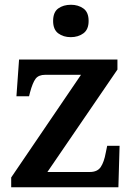

<svg xmlns="http://www.w3.org/2000/svg" viewBox="-20 -786 562 806"><path d="M27 0V-41L320 -472H170Q142 -472 129.5 -455.5Q117 -439 106 -398L102 -382H49L60 -536H473V-494L179 -64H357Q389 -64 403 -85Q417 -106 424 -145L430 -174H482L477 0ZM277 -630Q246 -630 224.5 -646Q203 -662 203 -698Q203 -735 224.5 -750.5Q246 -766 278 -766Q308 -766 330 -750.5Q352 -735 352 -698Q352 -662 330 -646Q308 -630 277 -630Z"/></svg>

Font: Noto Serif Kannada SemiBold
Style: Regular
Weight: 600
Version: Version 2.003